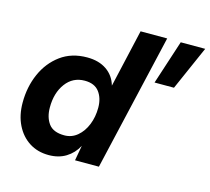

<svg xmlns="http://www.w3.org/2000/svg" viewBox="-102 -825 1046 955"><g transform="rotate(15 420.5 -347.5)"><path d="M225 9Q168 9 125 -18.5Q82 -46 57.5 -95.5Q33 -145 33 -210Q33 -291 63 -359Q93 -427 149.5 -468.5Q206 -510 286 -510Q346 -510 386 -482.5Q426 -455 440 -406L508 -704H645L482 0H359L373 -78Q351 -37 313.5 -14Q276 9 225 9ZM841 -703 741 -476H641L715 -703ZM275 -106Q313 -106 342 -130.5Q371 -155 387 -195Q403 -235 403 -282Q403 -331 379 -363Q355 -395 304 -395Q243 -395 206.5 -346Q170 -297 170 -222Q170 -171 194 -138.5Q218 -106 275 -106Z"/></g></svg>

Font: Prodigy Sans SemiBold
Style: Italic
Weight: 600
Italic angle: -13°
Designer: Wei Huang
Foundry: Wei Huang
Version: Version 1.003; ttfautohint (v1.8.3)